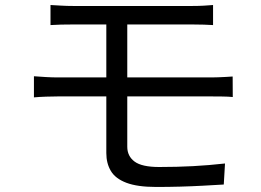

<svg xmlns="http://www.w3.org/2000/svg" viewBox="-20 -730 1040 765"><path d="M181.2 -710Q201.2 -709 223.5 -707.6Q245.7 -706.2 271.3 -706.2Q289.2 -706.2 325.5 -706.2Q361.7 -706.2 409.1 -706.2Q456.6 -706.2 507.9 -706.2Q559.2 -706.2 606.9 -706.2Q654.7 -706.2 691.6 -706.2Q728.6 -706.2 746.5 -706.2Q771.3 -706.2 791.7 -707.4Q812.1 -708.6 828.9 -710V-630.1Q811.4 -631.1 792.3 -631.8Q773.3 -632.5 746.5 -632.5Q728.6 -632.5 690.5 -632.5Q652.3 -632.5 602.8 -632.5Q553.4 -632.5 500.9 -632.5Q448.4 -632.5 401 -632.5Q353.5 -632.5 319 -632.5Q284.5 -632.5 271.3 -632.5Q245.7 -632.5 223.5 -632Q201.2 -631.5 181.2 -630.1ZM487.1 -388.8Q487.1 -360.7 487.1 -324.5Q487.1 -288.4 487.1 -252.4Q487.1 -216.5 487.1 -187.7Q487.1 -159 487.1 -145.4Q487.1 -107.9 516.1 -86.3Q545.2 -64.6 614.2 -64.6Q685.3 -64.6 748.9 -68Q812.4 -71.4 876.5 -78.6L871.6 5.2Q832.9 7.5 788.8 9.9Q744.8 12.3 697.7 13.6Q650.7 14.9 602.5 14.9Q527.5 14.9 483.7 -1.7Q439.8 -18.3 421.7 -48.8Q403.6 -79.2 403.6 -120Q403.6 -147.2 403.6 -181.6Q403.6 -216 403.6 -253.4Q403.6 -290.8 403.6 -326.5Q403.6 -362.1 403.6 -391.7Q403.6 -403.9 403.6 -430.5Q403.6 -457.1 403.6 -490.5Q403.6 -523.8 403.6 -557Q403.6 -590.2 403.6 -616.8Q403.6 -643.5 403.6 -655.7L487.1 -655.1Q487.1 -642.9 487.1 -615.2Q487.1 -587.5 487.1 -552.3Q487.1 -517.1 487.1 -482.8Q487.1 -448.6 487.1 -422.9Q487.1 -397.3 487.1 -388.8ZM115.2 -426.2Q136 -424.6 162.7 -423Q189.3 -421.5 209.5 -421.5Q224.8 -421.5 262.4 -421.5Q300.1 -421.5 351.6 -421.5Q403.1 -421.5 461.8 -421.5Q520.5 -421.5 578.5 -421.5Q636.6 -421.5 687.6 -421.5Q738.5 -421.5 774.4 -421.5Q810.2 -421.5 824 -421.5Q835 -421.5 849.9 -422.1Q864.8 -422.8 880.5 -423.5Q896.1 -424.2 907 -425.2L907.4 -343.4Q890.3 -345.2 866.4 -345.5Q842.5 -345.8 825.5 -345.8Q811.4 -345.8 775.1 -345.8Q738.9 -345.8 687.8 -345.8Q636.6 -345.8 578.1 -345.8Q519.7 -345.8 461 -345.8Q402.4 -345.8 351 -345.8Q299.7 -345.8 262.2 -345.8Q224.8 -345.8 209.5 -345.8Q190.5 -345.8 163.4 -344.9Q136.2 -344 115.2 -342Z"/></svg>

Font: Noto Sans TC Thin
Style: Regular
Weight: 100
Designer: Ryoko NISHIZUKA 西塚涼子 (kana, bopomofo & ideographs); Paul D. Hunt (Latin, Greek & Cyrillic); Sandoll Communications 산돌커뮤니
Foundry: Adobe
Version: Version 2.004-H2;hotconv 1.0.118;makeotfexe 2.5.65603